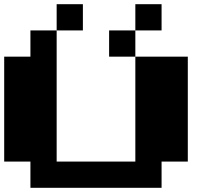

<svg xmlns="http://www.w3.org/2000/svg" viewBox="-20 -1020 1040 915"><path d="M375 -875H250V-1000H375ZM750 -875H625V-1000H750ZM875 -750V-250H750V-125H125V-250H0V-750H125V-875H250V-250H625V-750ZM625 -875V-750H500V-875Z"/></svg>

Font: Press Start 2P
Style: Regular
Weight: 400
Designer: CodeMan38
Foundry: CodeMan38
Version: Version 3.000